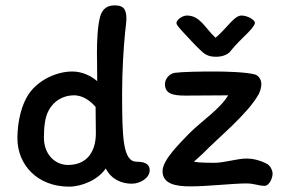

<svg xmlns="http://www.w3.org/2000/svg" viewBox="-20 -694 1051 717"><path d="M452 -626C452 -665 436 -674 407 -674C375 -674 360 -654 354 -632C345 -600 342 -547 342 -496C342 -481 343 -451 343 -391C322 -409 289 -427 250 -427C193 -427 125 -397 88 -344C61 -305 45 -241 45 -178C45 -77 121 3 238 3C285 3 346 -22 375 -65C396 -23 436 -8 472 -8C503 -8 539 -29 539 -58C539 -87 510 -90 491 -90C439 -90 436 -177 436 -348C436 -432 442 -521 447 -571C450 -598 452 -613 452 -626ZM787 -482C815 -482 833 -493 840 -502C847 -511 864 -531 892 -558C909 -574 932 -598 932 -609C932 -619 905 -636 882 -636C854 -636 830 -591 785 -553C747 -587 728 -636 678 -636C660 -636 639 -619 639 -609C639 -601 646 -594 661 -577C683 -553 712 -522 725 -510C742 -493 755 -482 787 -482ZM946 -342C951 -352 956 -367 956 -380C956 -394 948 -411 932 -416C898 -425 824 -427 779 -427C731 -427 661 -426 632 -422C610 -418 596 -397 596 -380C596 -345 623 -337 672 -337C719 -337 776 -338 832 -338C803 -288 734 -243 687 -196C659 -166 587 -99 587 -55C587 -8 634 2 690 2C758 2 848 -9 901 -9C929 -9 946 0 968 0C986 0 998 -30 998 -45C998 -58 989 -76 977 -82C951 -96 922 -102 902 -102C864 -102 820 -86 779 -86C767 -86 724 -86 704 -90L738 -121C795 -180 903 -266 946 -342ZM144 -180C144 -221 148 -255 161 -280C181 -319 217 -337 253 -338C277 -339 307 -329 337 -295C337 -268 338 -231 338 -196C338 -133 309 -78 234 -78C187 -78 144 -116 144 -180Z"/></svg>

Font: Itim
Style: Regular
Weight: 400
Designer: CadsonDemak Team
Foundry: Pablo Impallari
Version: Version 1.002;PS 001.002;hotconv 1.0.88;makeotf.lib2.5.64775